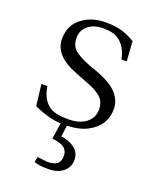

<svg xmlns="http://www.w3.org/2000/svg" viewBox="-142 -603 753 927"><g transform="rotate(20 235.0 -139.5)"><path d="M48.8 -133.8H79.1Q90.8 -59.6 139.6 -33.2Q168 -17.6 227.5 -17.6Q286.1 -17.6 319.3 -43.9Q352.5 -70.3 352.5 -111.3Q352.5 -152.3 326.7 -175.3Q300.8 -198.2 246.1 -217.8L196.3 -237.3Q67.4 -284.2 67.4 -372.1Q67.4 -460 148.4 -500Q188.5 -519.5 239.3 -519.5Q289.1 -519.5 323.2 -509.3Q357.4 -499 391.6 -478.5L398.4 -377H371.1Q359.4 -442.4 313.5 -471.7Q288.1 -488.3 239.3 -488.3Q190.4 -488.3 161.1 -464.4Q131.8 -440.4 131.8 -401.4Q131.8 -361.3 156.7 -339.8Q181.6 -318.4 237.3 -296.9L276.4 -283.2Q355.5 -253.9 387.2 -217.8Q418.9 -181.6 418.9 -138.7Q418.9 -95.7 398.4 -63.5Q377.9 -31.2 336.9 -9.8Q295.9 11.7 233.4 13.7L225.6 71.3Q267.6 76.2 295.9 98.1Q324.2 120.1 324.2 157.2Q324.2 194.3 295.9 217.8Q267.6 241.2 218.8 241.2Q169.9 241.2 146.5 231.4L152.3 204.1Q194.3 210 206.1 210Q270.5 210 269.5 156.2Q269.5 129.9 251 115.2Q232.4 100.6 188.5 96.7L201.2 13.7Q137.7 10.7 61.5 -24.4Z"/></g></svg>

Font: GenEi Koburi Mincho v6
Style: Regular
Weight: 400
Designer: o_tamon (Modified)
Foundry: o_tamon / Adobe Systems Incorporated
Version: Version 6.1